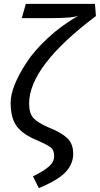

<svg xmlns="http://www.w3.org/2000/svg" viewBox="-20 -759 517 995"><path d="M130.9 -222.2Q130.9 -170.9 153.8 -146.5Q176.8 -122.1 234.9 -97.2Q295.9 -73.2 327.6 -43.9Q359.4 -14.6 359.4 37.6Q359.4 89.8 320.8 131.8Q282.7 173.8 181.2 215.8L150.9 154.8Q206.1 127.9 233.4 104Q260.7 80.1 260.7 49.8Q260.7 19.5 243.7 5.9Q226.1 -8.3 171.9 -32.2Q102.1 -60.1 68.4 -102.5Q35.2 -145 35.2 -226.6Q35.2 -308.1 116.7 -433.6Q157.2 -496.1 227.5 -561.5Q297.9 -627 387.2 -678.2Q359.4 -665 238.8 -665H92.8L113.8 -738.8H472.2L477.1 -675.8Q130.9 -416 130.9 -222.2Z"/></svg>

Font: FiraSans-Italic
Style: Italic
Weight: 400
Italic angle: -8°
Designer: Carrois Corporate & Edenspiekermann AG
Foundry: Carrois Corporate GbR & Edenspiekermann AG
Version: Version 3.106;PS 003.106;hotconv 1.0.70;makeotf.lib2.5.58329